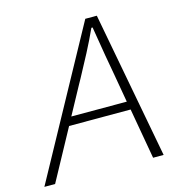

<svg xmlns="http://www.w3.org/2000/svg" viewBox="-148 -820 862 916"><g transform="rotate(-15 283.0 -362.0)"><path d="M355 -724H412L548 0H496L452 -250H148L12 0H-41ZM444 -291 420 -429Q404 -520 402 -530L378 -675H372Q347 -620 318 -564.5Q289 -509 260 -456L245 -429L170 -291Z"/></g></svg>

Font: Nebula Sans Light
Style: Regular
Weight: 300
Italic angle: -9°
Designer: Paul D. Hunt for Adobe (as Source Sans)
Foundry: Nebula Entertainment & Broadcasting LLC
Version: Version 1.010